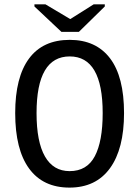

<svg xmlns="http://www.w3.org/2000/svg" viewBox="-20 -852 640 882"><path d="M549.8 -332.5Q549.8 -168 485.1 -79.1Q420.4 9.8 299.3 9.8Q177.7 9.8 113.8 -77.6Q49.8 -165 49.8 -332.5Q49.8 -497.1 113.3 -583Q176.8 -668.9 300.3 -668.9Q420.9 -668.9 485.4 -584.2Q549.8 -499.5 549.8 -332.5ZM451.7 -332.5Q451.7 -592.8 300.3 -592.8Q147.9 -592.8 147.9 -332.5Q147.9 -200.7 186.5 -133.3Q225.1 -65.9 299.8 -65.9Q379.4 -65.9 415.5 -134.3Q451.7 -202.6 451.7 -332.5ZM342.3 -705.6H262.2L138.2 -822.3V-832H189L302.2 -764.6H303.2L410.2 -832H461.4V-822.3Z"/></svg>

Font: Cousine
Style: Regular
Weight: 400
Monospace: yes
Designer: Steve Matteson
Foundry: Monotype Imaging Inc.
Version: Version 1.21